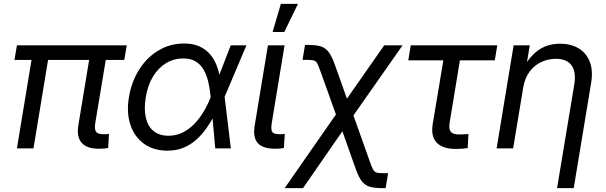

<svg xmlns="http://www.w3.org/2000/svg" viewBox="-20 -762 3112 986"><path d="M490.2 2Q425.8 2 399.2 -28.8Q372.6 -59.6 382.3 -118.2L446.3 -505.9H531.7L469.7 -132.8Q463.9 -100.1 472.7 -86.4Q481.4 -72.8 511.2 -72.8Q521.5 -72.8 527.3 -73Q533.2 -73.2 539.6 -74.2L535.6 -2Q526.4 -0.5 514.9 0.7Q503.4 2 490.2 2ZM66.9 0 150.4 -505.9H235.4L151.9 0ZM54.2 -454.1 66.9 -529.3H630.9L618.2 -454.1Z M839.8 11.7Q768.6 11.7 719.5 -23.7Q670.4 -59.1 649.7 -121.1Q628.9 -183.1 642.1 -263.2Q655.8 -344.2 695.6 -406.2Q735.4 -468.3 794.7 -503.4Q854 -538.6 925.3 -538.6Q970.2 -538.6 1002.9 -524.2Q1035.6 -509.8 1057.6 -484.6Q1079.6 -459.5 1092 -427.2Q1104.5 -395 1109.9 -359.4H1140.6L1133.3 -266.1L1165.5 0H1085.4L1061.5 -266.1Q1058.1 -305.2 1049.8 -340.6Q1041.5 -376 1026.1 -403.3Q1010.7 -430.7 985.1 -446.3Q959.5 -461.9 920.9 -461.9Q872.6 -461.9 832.5 -437.5Q792.5 -413.1 765.4 -368.2Q738.3 -323.2 728.5 -262.2Q718.8 -202.1 728.8 -158Q738.8 -113.8 768.3 -89.4Q797.9 -64.9 845.7 -64.9Q884.3 -64.9 917.2 -81.1Q950.2 -97.2 977.3 -125Q1004.4 -152.8 1025.6 -188.5Q1046.9 -224.1 1062 -263.2L1165 -529.3H1245.6L1132.8 -263.2L1109.4 -170.4H1081.1Q1063 -135.7 1040 -103.3Q1017.1 -70.8 988 -44.7Q959 -18.6 922.4 -3.4Q885.7 11.7 839.8 11.7Z M1396 2Q1329.1 2 1303.5 -27.6Q1277.8 -57.1 1288.1 -118.2L1356 -529.3H1441.4L1376 -132.8Q1370.1 -98.1 1377.7 -85.4Q1385.3 -72.8 1415.5 -72.8Q1423.8 -72.8 1430.7 -73.2Q1437.5 -73.7 1442.4 -74.7L1438 -2Q1430.2 -0.5 1419.2 0.7Q1408.2 2 1396 2ZM1379.9 -597.7 1422.4 -742.2H1510.3L1439.9 -597.7Z M1441.9 204.1 1738.3 -221.7H1776.4L1880.4 70.8Q1890.1 98.6 1897 110.4Q1903.8 122.1 1915.8 124.8Q1927.7 127.4 1952.1 127.4H1973.1L1960.4 204.1H1943.4Q1904.8 204.1 1880.1 197.3Q1855.5 190.4 1838.9 169.7Q1822.3 148.9 1807.1 106.4L1738.3 -87.9L1536.1 204.1ZM1721.2 -129.4 1626 -395Q1615.7 -424.3 1608.9 -436.8Q1602.1 -449.2 1590.8 -451.9Q1579.6 -454.6 1554.7 -454.6H1533.7L1546.4 -531.2H1563.5Q1602.1 -531.2 1626.2 -524.2Q1650.4 -517.1 1667 -495.8Q1683.6 -474.6 1699.2 -430.7L1761.7 -255.4L1953.1 -529.3H2047.4L1767.1 -129.4Z M2321.3 2.9Q2253.4 2.9 2222.7 -29.5Q2191.9 -62 2202.1 -124.5L2256.8 -452.1H2076.7L2089.4 -529.3H2533.7L2521 -452.1H2341.8L2289.1 -132.3Q2283.7 -100.1 2294.7 -85.7Q2305.7 -71.3 2338.9 -71.3Q2349.6 -71.3 2362.1 -72.3Q2374.5 -73.2 2385.7 -73.7L2381.8 -1.5Q2368.2 0.5 2352.8 1.7Q2337.4 2.9 2321.3 2.9Z M2667 -313 2615.2 0H2530.3L2617.7 -529.3H2700.7L2679.2 -400.9H2660.6Q2686 -449.2 2715.6 -479.5Q2745.1 -509.8 2780.3 -523.7Q2815.4 -537.6 2856 -537.6Q2909.7 -537.6 2949.5 -514.9Q2989.3 -492.2 3008.1 -446.5Q3026.9 -400.9 3015.1 -332L2926.3 204.1H2840.8L2928.7 -325.7Q2939.9 -391.1 2915.8 -425.5Q2891.6 -460 2834.5 -460Q2796.4 -460 2761.2 -444.1Q2726.1 -428.2 2700.9 -395.8Q2675.8 -363.3 2667 -313Z"/></svg>

Font: Inter 24pt
Style: Italic
Weight: 400
Italic angle: -9.3988°
Designer: Rasmus Andersson
Foundry: rsms
Version: Version 4.001;git-66647c0bb